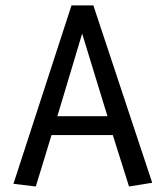

<svg xmlns="http://www.w3.org/2000/svg" viewBox="-20 -674 607 704"><path d="M453.1 9.8 393.6 -178.7H168.9L111.3 9.8L29.3 0L242.2 -654.3H322.3L538.1 -3.9ZM281.2 -550.8 190.4 -248H374Z"/></svg>

Font: Puritan
Style: Regular
Weight: 400
Version: 2.0a